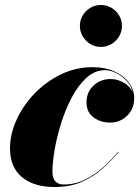

<svg xmlns="http://www.w3.org/2000/svg" viewBox="-20 -739 558 769"><path d="M300 -635.4Q300 -658.5 311.4 -677.4Q322.8 -696.3 341.8 -707.6Q360.9 -719 384 -719Q407.1 -719 426.4 -707.6Q445.6 -696.3 457 -677.4Q468.4 -658.5 468.4 -635.4Q468.4 -612.3 457 -593.2Q445.6 -574.1 426.4 -562.6Q407.1 -551 384 -551Q360.9 -551 341.8 -562.6Q322.8 -574.1 311.4 -593.2Q300 -612.3 300 -635.4ZM454.5 -129.5Q427.5 -97 392 -64.8Q356.5 -32.5 309 -11.2Q261.5 10 198.5 10Q115 10 67.5 -30Q20 -70 20 -144.5Q20 -201 46 -258.5Q72 -316 117.8 -363.8Q163.5 -411.5 223.5 -440.8Q283.5 -470 351.5 -470Q400 -470 437.5 -453.2Q475 -436.5 496.2 -408Q517.5 -379.5 517.5 -345Q517.5 -303.5 489.5 -275.8Q461.5 -248 421 -248Q383.5 -248 355 -268.5Q326.5 -289 326.5 -330Q326.5 -369.5 354.2 -396Q382 -422.5 423.5 -422.5Q450.5 -422.5 476.8 -407.2Q503 -392 512.5 -367Q506 -394.5 487 -415Q468 -435.5 444.5 -446.8Q421 -458 401 -458Q359.5 -458 326 -427.2Q292.5 -396.5 267 -347.8Q241.5 -299 224.2 -243.5Q207 -188 198.5 -137Q190 -86 190 -51.5Q190 -24 202.5 -12Q215 0 235 0Q280.5 0 320.5 -19.8Q360.5 -39.5 393.8 -69.5Q427 -99.5 453 -131Z"/></svg>

Font: Bodoni* 72pt Fatface
Style: Italic
Weight: 900
Italic angle: -13°
Version: Version 2.3